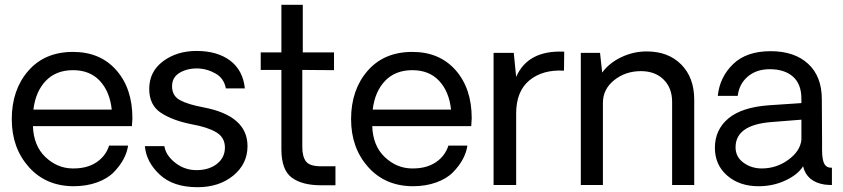

<svg xmlns="http://www.w3.org/2000/svg" viewBox="-20 -770 3509 799"><path d="M531 -278Q531 -269 529 -245H117Q120 -163 169 -116.5Q218 -70 281 -69Q341 -68 380.5 -94Q420 -120 434 -164H513Q509 -136 494.5 -108.5Q480 -81 454 -54Q428 -27 384 -11Q340 5 285 5Q170 4 99.5 -75.5Q29 -155 29 -274Q29 -396 97.5 -475Q166 -554 284 -554Q397 -554 464 -478Q531 -402 531 -278ZM284 -478Q213 -478 170.5 -433.5Q128 -389 119 -314H445Q437 -389 395.5 -433.5Q354 -478 284 -478Z M802 9Q700 9 644 -44Q588 -97 583 -162H664Q670 -123 710 -92Q750 -61 801 -62Q852 -63 884 -89Q916 -115 916 -156Q916 -198 880 -219.5Q844 -241 777 -253Q697 -269 649 -301Q601 -333 601 -400Q601 -472 658.5 -515Q716 -558 798 -558Q884 -558 937.5 -518Q991 -478 999 -402H920Q912 -444 878 -463.5Q844 -483 808 -485Q762 -487 729 -468Q696 -449 696 -411Q696 -371 729.5 -353Q763 -335 828 -323Q1010 -288 1010 -162Q1010 -88 951 -39.5Q892 9 802 9Z M1316 1Q1237 1 1194 -31Q1151 -63 1151 -149V-479H1065V-552H1151V-750H1240V-552H1370V-478L1238 -479V-159Q1238 -118 1253.5 -98Q1269 -78 1316 -78H1376V1Z M1943 -278Q1943 -269 1941 -245H1529Q1532 -163 1581 -116.5Q1630 -70 1693 -69Q1753 -68 1792.5 -94Q1832 -120 1846 -164H1925Q1921 -136 1906.5 -108.5Q1892 -81 1866 -54Q1840 -27 1796 -11Q1752 5 1697 5Q1582 4 1511.5 -75.5Q1441 -155 1441 -274Q1441 -396 1509.5 -475Q1578 -554 1696 -554Q1809 -554 1876 -478Q1943 -402 1943 -278ZM1696 -478Q1625 -478 1582.5 -433.5Q1540 -389 1531 -314H1857Q1849 -389 1807.5 -433.5Q1766 -478 1696 -478Z M2328 -555 2327 -476Q2238 -481 2183 -435.5Q2128 -390 2128 -298V0H2034V-550H2118L2128 -450Q2177 -562 2328 -555Z M2671 -556Q2761 -556 2815 -501.5Q2869 -447 2869 -355V0H2777V-346Q2777 -404 2741.5 -439Q2706 -474 2647 -474Q2583 -474 2536 -436.5Q2489 -399 2489 -342V0H2397V-550H2477L2486 -468Q2515 -508 2565.5 -532Q2616 -556 2671 -556Z M3137 5Q3057 5 3006 -39.5Q2955 -84 2955 -155Q2955 -230 3011 -277Q3067 -324 3181 -332L3315 -341V-359Q3315 -420 3280 -451Q3245 -482 3183 -482Q3128 -482 3092 -451.5Q3056 -421 3050 -371H2967Q2975 -449 3030.5 -503Q3086 -557 3187 -557Q3286 -557 3343 -504.5Q3400 -452 3400 -357Q3400 -317 3400.5 -268Q3401 -219 3401 -185Q3401 -151 3401 -147Q3401 -105 3410.5 -88Q3420 -71 3442 -72V0Q3431 0 3411 -2Q3337 -14 3322 -78Q3300 -43 3248.5 -19Q3197 5 3137 5ZM3150 -69Q3211 -69 3260.5 -105Q3310 -141 3315 -188V-272L3189 -262Q3041 -250 3041 -157Q3041 -117 3074 -93Q3107 -69 3150 -69Z"/></svg>

Font: Oakes Grotesk
Style: Regular
Weight: 400
Designer: Samuel Oakes
Foundry: Samuel Oakes
Version: Version 1.000;PS 001.000;hotconv 1.0.88;makeotf.lib2.5.64775